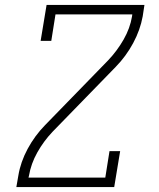

<svg xmlns="http://www.w3.org/2000/svg" viewBox="-20 -755 640 775"><path d="M46 0 54 -46Q63 -101 91.5 -154Q120 -207 162 -250L417 -512Q417 -512 417 -512Q417 -512 417 -512Q453 -550 479 -595.5Q505 -641 513 -689L514 -697H204L187 -590H144L168 -735H563L556 -689Q546 -634 517.5 -581Q489 -528 447 -485L192 -223Q192 -223 192 -223Q192 -223 192 -223Q156 -185 130.5 -139.5Q105 -94 97 -46L95 -38H405L422 -145H465L441 0Z"/></svg>

Font: Iosevka Curly Slab XLtExObl
Style: Regular
Weight: 200
Width: 7
Italic angle: -9°
Monospace: yes
Designer: Belleve Invis
Foundry: Belleve Invis
Version: Version 11.0.0; ttfautohint (v1.8.3)